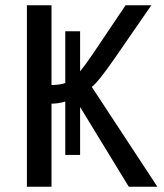

<svg xmlns="http://www.w3.org/2000/svg" viewBox="-20 -708 623 728"><path d="M227.5 -322.8V-120.6H283.7V-302.2L468.3 0H576.7L328.1 -378.4C343.8 -389.8 372.9 -426.3 415.5 -487.8L553.7 -688H456.1L328.6 -498.5C309.4 -470.5 294.4 -450.2 283.7 -437.5V-589.4H227.5V-393.1C213.5 -388.2 196.1 -385.7 175.3 -385.7V-688H82V0H175.3V-314.9C191.2 -314.9 208.7 -317.5 227.5 -322.8Z"/></svg>

Font: Arimo
Style: Regular
Weight: 400
Designer: Steve Matteson
Foundry: Monotype Imaging Inc.
Version: Version 1.32